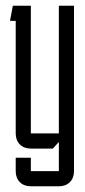

<svg xmlns="http://www.w3.org/2000/svg" viewBox="-20 -520 299 672"><path d="M88 0Q64 0 49.5 -14.5Q35 -29 35 -53V-447H15L25 -500H88V-53H186V-500H239V79Q239 103 224.5 117.5Q210 132 186 132H88Q64 132 49.5 117.5Q35 103 35 79V32H88V79H186V-23L165 0Z"/></svg>

Font: Karantina Light
Style: Regular
Weight: 300
Designer: Rony Koch
Foundry: Rony Koch
Version: Version 1.000; ttfautohint (v1.8.3)